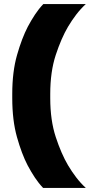

<svg xmlns="http://www.w3.org/2000/svg" viewBox="-20 -720 440 940"><path d="M40 -240V-260Q40 -369 63.5 -451Q87 -533 116 -589Q133 -621 151.5 -649Q170 -677 192 -700H400Q375 -677 353.5 -649Q332 -621 313 -589Q280 -533 253 -451Q226 -369 226 -260V-240Q226 -131 253 -49Q280 33 313 89Q332 121 353.5 149Q375 177 400 200H191Q169 177 150.5 149Q132 121 115 89Q86 33 63 -49Q40 -131 40 -240Z"/></svg>

Font: Golos Text Black
Style: Regular
Weight: 900
Designer: A.Korolkova, Vitaly Kuzmin
Foundry: ParaType Ltd
Version: Version 2.004